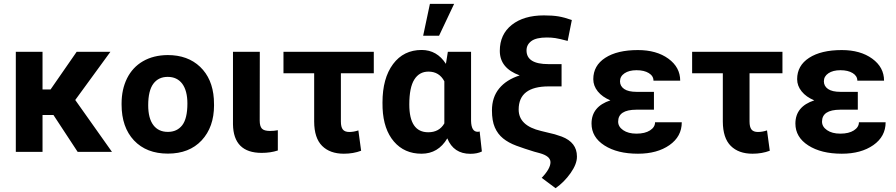

<svg xmlns="http://www.w3.org/2000/svg" viewBox="-20 -802 4730 1014"><path d="M262.2 -194.8H204.6V0H63.5V-528.3H204.6V-329.6H247.1L384.8 -528.3H563L377.4 -273.9L571.3 0H390.1Z M790 -359.9Q762.7 -323.2 762.7 -246.1Q762.7 -177.2 790 -141.1Q816.9 -105.5 866.7 -105.5Q915 -105.5 942.4 -140.6Q969.7 -176.3 969.7 -255.4Q969.7 -322.8 942.4 -359.9Q915 -396 865.7 -396Q816.9 -396 790 -359.9ZM622.1 -249.5V-255.4Q622.1 -329.6 650.9 -388.2Q680.2 -446.8 734.9 -478.5Q790.5 -510.7 865.7 -511.2Q971.7 -511.2 1036.9 -449Q1102.1 -386.7 1109.4 -279.8L1110.4 -246.1Q1110.4 -130.9 1044.9 -60.5Q979.5 9.3 866.7 9.3Q753.4 9.3 687.5 -60.5Q622.1 -130.4 622.1 -249.5Z M1352.1 -528.3 1351.6 -165Q1351.6 -135.7 1363 -123Q1374.5 -110.4 1406.2 -110.4Q1427.7 -110.4 1447.3 -114.3V-7.3Q1409.2 5.4 1361.8 5.4Q1212.9 5.4 1210.4 -145.5V-528.3Z M1954.1 -415H1780.3V-160.2Q1780.3 -131.3 1790.5 -118.2Q1800.8 -105 1824.7 -105Q1847.7 -105 1872.6 -113.3L1887.2 -5.9Q1845.7 9.8 1795.9 9.8Q1722.7 9.8 1681.2 -31.5Q1639.6 -72.8 1639.2 -159.7V-415H1477.1V-528.3H1954.1Z M2141.6 -250Q2141.6 -103.5 2241.7 -103.5Q2299.8 -103.5 2326.7 -150.4V-372.6Q2299.8 -423.8 2242.7 -423.8Q2194.3 -423.8 2168 -381.8Q2141.6 -339.8 2141.6 -250ZM2467.8 -528.3V-163.6Q2469.2 -106 2502.4 -106Q2509.3 -106 2513.2 -107.9L2524.9 -2Q2500.5 10.3 2463.9 10.3Q2375.5 10.3 2342.3 -71.3Q2294.4 9.8 2206.1 9.8Q2115.7 9.8 2060.5 -54.4Q2005.4 -118.7 2000.5 -230.5L2000 -260.3Q2000 -388.7 2055.7 -463.4Q2111.3 -538.1 2207 -538.1Q2287.6 -538.1 2335 -464.8L2345.2 -528.3ZM2250.5 -781.7H2378.4L2298.8 -613.3H2214.8Z M2978 -585.9Q2933.6 -597.7 2913.1 -600.8Q2892.6 -604 2868.2 -604Q2812 -604 2786.4 -585.2Q2760.7 -566.4 2760.7 -535.6Q2760.7 -463.4 2876 -463.4H2945.8V-345.7H2877.9Q2719.2 -345.7 2719.2 -223.6Q2719.2 -138.2 2837.4 -110.4L2909.7 -92.8L2946.8 -80.6Q3026.9 -49.8 3026.9 23.9Q3026.9 25.4 3026.9 26.4Q3026.9 64.5 2993.4 112.1Q2960 159.7 2914.1 191.9L2840.8 137.2Q2887.2 88.9 2887.2 54.7Q2887.2 22.5 2830.1 6.8L2801.3 -1Q2748.5 -17.1 2707 -32.5Q2665.5 -47.9 2637 -71Q2608.4 -94.2 2593.3 -129.2Q2578.1 -164.1 2578.1 -218.8Q2578.1 -288.1 2616 -334.5Q2653.8 -380.9 2724.6 -403.8Q2619.6 -441.9 2619.6 -533.2Q2619.6 -620.6 2682.9 -670.7Q2746.1 -720.7 2852.5 -720.7Q2897.5 -720.7 2928.7 -715.6Q2960 -710.4 3000 -696.3Z M3104 -149.4Q3104 -239.3 3203.6 -272Q3161.1 -289.6 3137.2 -319.1Q3113.3 -348.6 3113.3 -383.8Q3113.3 -455.6 3176.5 -496.6Q3239.7 -537.6 3349.1 -537.6Q3447.3 -537.6 3509.8 -492.2Q3572.3 -446.8 3572.3 -376H3431.2Q3431.2 -400.9 3406.5 -416Q3381.8 -431.2 3341.8 -431.2Q3302.2 -431.2 3278.3 -415Q3254.4 -398.9 3254.4 -372.6Q3254.4 -347.2 3276.4 -332Q3298.3 -316.9 3342.3 -316.9H3433.6V-222.7H3340.3Q3244.6 -222.2 3244.6 -159.7Q3244.6 -132.8 3271.2 -114.5Q3297.9 -96.2 3341.3 -96.2Q3386.2 -96.2 3412.8 -113.3Q3439.5 -130.4 3439.5 -156.2H3580.6Q3580.6 -81.1 3515.6 -35.6Q3450.7 9.8 3349.1 9.8Q3240.2 9.8 3172.1 -33.9Q3104 -77.6 3104 -149.4Z M4112.3 -415H3938.5V-160.2Q3938.5 -131.3 3948.7 -118.2Q3959 -105 3982.9 -105Q4005.9 -105 4030.8 -113.3L4045.4 -5.9Q4003.9 9.8 3954.1 9.8Q3880.9 9.8 3839.4 -31.5Q3797.9 -72.8 3797.4 -159.7V-415H3635.3V-528.3H4112.3Z M4180.7 -149.4Q4180.7 -239.3 4280.3 -272Q4237.8 -289.6 4213.9 -319.1Q4189.9 -348.6 4189.9 -383.8Q4189.9 -455.6 4253.2 -496.6Q4316.4 -537.6 4425.8 -537.6Q4523.9 -537.6 4586.4 -492.2Q4648.9 -446.8 4648.9 -376H4507.8Q4507.8 -400.9 4483.2 -416Q4458.5 -431.2 4418.5 -431.2Q4378.9 -431.2 4355 -415Q4331.1 -398.9 4331.1 -372.6Q4331.1 -347.2 4353 -332Q4375 -316.9 4418.9 -316.9H4510.3V-222.7H4417Q4321.3 -222.2 4321.3 -159.7Q4321.3 -132.8 4347.9 -114.5Q4374.5 -96.2 4418 -96.2Q4462.9 -96.2 4489.5 -113.3Q4516.1 -130.4 4516.1 -156.2H4657.2Q4657.2 -81.1 4592.3 -35.6Q4527.3 9.8 4425.8 9.8Q4316.9 9.8 4248.8 -33.9Q4180.7 -77.6 4180.7 -149.4Z"/></svg>

Font: MAUL Bold
Style: Bold
Weight: 700
Designer: MAUL
Version: Version 1.0; 2020; ttfautohint (v1.8.3)